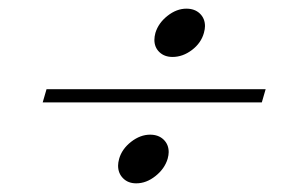

<svg xmlns="http://www.w3.org/2000/svg" viewBox="-20 -574 676 439"><path d="M406.2 -554.2Q425.3 -554.2 437 -543Q448.7 -531.7 448.7 -514.2Q448.7 -507.8 446.3 -499Q439.9 -475.6 418.9 -459.7Q397.9 -443.8 374.5 -443.8Q356 -443.8 344.5 -454.8Q333 -465.8 333 -482.9Q333 -490.2 335.4 -499Q342.3 -521.5 363 -537.8Q383.8 -554.2 406.2 -554.2ZM587.4 -370.1 578.6 -339.8H77.6L86.4 -370.1ZM323.2 -266.1Q342.3 -266.1 354 -254.9Q365.7 -243.7 365.7 -226.1Q365.7 -219.7 363.3 -210.9Q356.4 -188 335.4 -171.4Q314.5 -154.8 291.5 -154.8Q272.9 -154.8 261.5 -166.3Q250 -177.7 250 -195.3Q250 -202.1 252.4 -210.9Q258.8 -233.4 279.8 -249.8Q300.8 -266.1 323.2 -266.1Z"/></svg>

Font: TypoPRO Playfair Display
Style: Bold Italic
Weight: 700
Italic angle: -14.9847°
Designer: Claus Eggers Sørensen
Foundry: Claus Eggers Sørensen
Version: Version 1.004;PS 001.004;hotconv 1.0.70;makeotf.lib2.5.58329